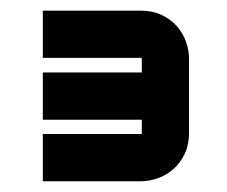

<svg xmlns="http://www.w3.org/2000/svg" viewBox="-20 -644 426 361"><path d="M305.7 -418.9H60.5V-507.8H305.7ZM335.4 -394Q335.4 -372.1 327.4 -355Q319.3 -337.9 306.4 -326.4Q293.5 -314.9 277.3 -309.1Q261.2 -303.2 244.6 -303.2H60.5V-392.1H246.6V-535.2H60.5V-624H244.6Q266.6 -624 283.7 -616Q300.8 -607.9 312.3 -595Q323.7 -582 329.6 -565.9Q335.4 -549.8 335.4 -533.2Z"/></svg>

Font: Audiowide
Style: Regular
Weight: 400
Designer: Astigmatic (AOETI)
Foundry: Astigmatic (AOETI)
Version: Version 1.002